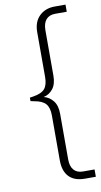

<svg xmlns="http://www.w3.org/2000/svg" viewBox="-98 -756 518 982"><g transform="rotate(-10 160.5 -265.0)"><path d="M125 -266Q154 -259 173.5 -234.5Q193 -210 193 -167V70Q193 106 209.5 125Q226 144 257 144H317V182H261Q206 182 178 152.5Q150 123 150 68V-166Q150 -206 133 -226Q116 -246 74 -253L55 -257V-275L74 -278Q117 -285 133.5 -305Q150 -325 150 -366V-598Q150 -652 181 -682Q212 -712 261 -712H317V-675H257Q226 -675 209.5 -656Q193 -637 193 -600V-365Q193 -321 173.5 -296.5Q154 -272 125 -266Z"/></g></svg>

Font: MuliDisplayVN ExtraLight
Style: Regular
Weight: 200
Designer: Vernon Adams
Foundry: Vernon Adams
Version: Version 2.100